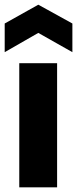

<svg xmlns="http://www.w3.org/2000/svg" viewBox="-20 -797 328 817"><path d="M62 0V-528H223V0ZM0 -575V-697L143 -777L288 -697V-575L143 -657Z"/></svg>

Font: Bricolage Grotesque 96pt ExtraBold ExtraBold
Style: Regular
Weight: 800
Version: Version 1.001;gftools[0.9.33.dev8+g029e19f]